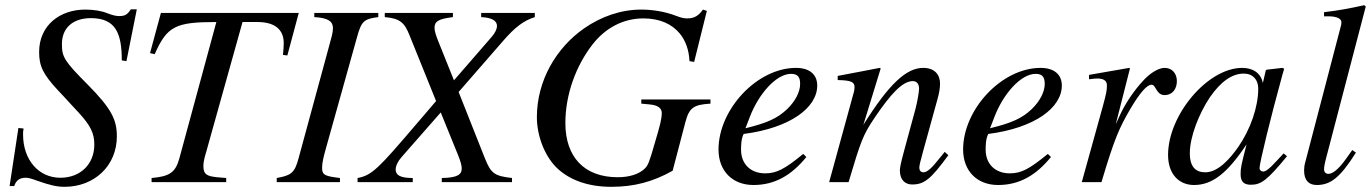

<svg xmlns="http://www.w3.org/2000/svg" viewBox="-20 -703 5291 741"><path d="M508 -667H485C471 -646 462 -641 440 -641C427 -641 415 -644 394 -652C373 -661 340 -666 309 -666C213 -666 131 -607 131 -502C131 -448 146 -416 206 -352C219 -339 231 -325 245 -310L284 -268C330 -218 344 -188 344 -145C344 -69 290 -17 213 -17C129 -17 69 -86 69 -184C69 -191 69 -198 71 -207L51 -209L17 15H35C42 -8 58 -17 78 -17C89 -17 98 -15 125 -5C171 11 198 18 229 18C344 18 431 -63 431 -177C431 -242 409 -285 318 -377C227 -468 219 -484 219 -533C219 -596 262 -633 331 -633C428 -633 450 -572 450 -470L468 -467Z M1133 -653H601L559 -498L577 -494C625 -602 657 -618 815 -618L672 -91C657 -37 634 -22 565 -16V0H853V-16L818 -19C777 -23 765 -31 765 -62C765 -84 773 -107 779 -128L916 -618H974C1039 -618 1075 -590 1075 -537C1075 -524 1074 -508 1072 -491L1089 -489Z M1440 -653H1193V-637C1249 -634 1265 -619 1265 -594C1265 -578 1259 -557 1252 -532L1132 -91C1117 -35 1103 -26 1048 -16V0H1292V-16C1235 -23 1223 -27 1223 -55C1223 -75 1229 -99 1238 -131L1358 -560C1375 -621 1384 -630 1440 -637Z M2044 -653H1837V-637C1880 -635 1898 -622 1898 -603C1898 -591 1891 -576 1877 -560L1732 -393L1673 -540C1662 -567 1657 -583 1657 -596C1657 -621 1673 -630 1728 -637V-653H1465V-637C1523 -632 1541 -616 1560 -568L1663 -313L1580 -216C1443 -56 1416 -26 1360 -16V0H1573V-16C1525 -16 1507 -27 1507 -49C1507 -63 1516 -81 1530 -97L1681 -269L1748 -104C1756 -84 1762 -66 1762 -53C1762 -29 1745 -17 1685 -16V0H1956V-16C1888 -24 1875 -33 1851 -93L1750 -348L1919 -542C1969 -600 2001 -623 2044 -637Z M2722 -319H2455V-303L2487 -300C2520 -297 2534 -285 2534 -267C2534 -245 2528 -221 2508 -154C2486 -77 2481 -65 2469 -53C2447 -31 2409 -19 2364 -19C2235 -19 2162 -97 2162 -228C2162 -339 2203 -450 2268 -533C2316 -594 2384 -632 2463 -632C2525 -632 2573 -611 2604 -573C2626 -546 2639 -510 2641 -467L2659 -464L2708 -661L2693 -666C2676 -642 2659 -632 2633 -632C2622 -632 2612 -633 2589 -642C2545 -659 2496 -666 2455 -666C2376 -666 2300 -639 2235 -594C2127 -519 2052 -392 2052 -251C2052 -183 2079 -106 2126 -58C2177 -7 2252 18 2339 18C2427 18 2499 -1 2576 -44L2625 -231C2640 -288 2657 -299 2722 -303Z M3080 -109C3008 -50 2977 -34 2933 -34C2877 -34 2840 -70 2840 -125C2840 -140 2840 -166 2850 -186C3029 -209 3134 -287 3134 -373C3134 -415 3105 -441 3052 -441C2902 -441 2753 -281 2753 -126C2753 -43 2807 11 2888 11C2971 11 3035 -27 3092 -97ZM2874 -252C2908 -341 2976 -418 3033 -418C3061 -418 3068 -403 3068 -379C3068 -348 3049 -312 3018 -282C2981 -247 2943 -229 2857 -208Z M3626 -117C3619 -108 3612 -99 3605 -91C3576 -54 3558 -38 3544 -38C3532 -38 3528 -47 3528 -56C3528 -64 3532 -81 3542 -117L3598 -320C3604 -341 3608 -362 3608 -380C3608 -416 3586 -441 3543 -441C3479 -441 3412 -381 3312 -221L3379 -439L3375 -441C3322 -430 3294 -426 3213 -410V-394C3264 -393 3278 -387 3278 -367C3278 -361 3277 -355 3276 -350L3180 0H3255C3302 -158 3310 -181 3355 -248C3418 -341 3463 -390 3503 -390C3518 -390 3527 -379 3527 -361C3527 -349 3521 -313 3513 -282L3469 -120C3455 -68 3453 -55 3453 -45C3453 -7 3475 9 3500 9C3547 9 3572 -11 3640 -104Z M4024 -109C3952 -50 3921 -34 3877 -34C3821 -34 3784 -70 3784 -125C3784 -140 3784 -166 3794 -186C3973 -209 4078 -287 4078 -373C4078 -415 4049 -441 3996 -441C3846 -441 3697 -281 3697 -126C3697 -43 3751 11 3832 11C3915 11 3979 -27 4036 -97ZM3818 -252C3852 -341 3920 -418 3977 -418C4005 -418 4012 -403 4012 -379C4012 -348 3993 -312 3962 -282C3925 -247 3887 -229 3801 -208Z M4286 -223 4341 -439 4338 -441 4183 -414V-397C4198 -399 4206 -400 4214 -400C4234 -400 4252 -395 4252 -374C4252 -353 4250 -344 4236 -292L4155 0H4231C4281 -168 4299 -208 4342 -282C4378 -343 4406 -376 4424 -376C4431 -376 4434 -372 4440 -362C4449 -347 4457 -336 4475 -336C4505 -336 4522 -360 4522 -390C4522 -420 4503 -441 4475 -441C4452 -441 4422 -423 4396 -396C4355 -353 4321 -300 4302 -258Z M4934 -111 4907 -82C4877 -49 4864 -41 4855 -41C4847 -41 4841 -47 4841 -54C4841 -74 4883 -246 4930 -417C4933 -427 4934 -429 4936 -438L4929 -441L4868 -434L4865 -431L4854 -383C4846 -420 4817 -441 4774 -441C4641 -441 4488 -260 4488 -105C4488 -29 4532 11 4588 11C4658 11 4716 -33 4791 -146C4770 -64 4768 -56 4768 -31C4768 -2 4780 10 4808 10C4848 10 4872 -9 4947 -100ZM4836 -361C4836 -290 4806 -204 4759 -136C4729 -93 4682 -38 4632 -38C4596 -38 4572 -57 4572 -112C4572 -175 4607 -264 4649 -327C4691 -388 4735 -419 4780 -419C4815 -419 4836 -396 4836 -361Z M5251 -678 5245 -683C5186 -670 5149 -663 5090 -656V-640H5108C5140 -640 5157 -630 5157 -618C5157 -615 5157 -609 5154 -599L5017 -75C5014 -65 5013 -53 5013 -45C5013 -8 5030 11 5062 11C5116 11 5153 -19 5213 -114L5199 -124L5174 -89C5145 -48 5122 -32 5107 -32C5097 -32 5090 -38 5090 -50C5090 -58 5093 -75 5098 -93Z"/></svg>

Font: STIXGeneral
Style: Italic
Weight: 400
Italic angle: -16.33°
Designer: MicroPress Inc., with final additions and corrections provided by Coen Hoffman, Elsevier (retired)
Version: Version 1.1.0